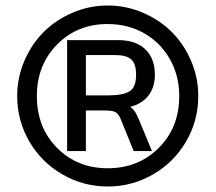

<svg xmlns="http://www.w3.org/2000/svg" viewBox="-20 -674 791 704"><path d="M43 -321.8Q43 -389.2 69.3 -450.7Q95.7 -512.2 140.1 -556.6Q184.6 -601.1 246.1 -627.4Q307.6 -653.8 375 -653.8Q442.4 -653.8 503.9 -627.4Q565.4 -601.1 609.9 -556.6Q654.3 -512.2 680.7 -450.7Q707 -389.2 707 -321.8Q707 -231.9 662.6 -155.5Q618.2 -79.1 541.5 -34.7Q464.8 9.8 375 9.8Q285.2 9.8 208.5 -34.7Q131.8 -79.1 87.4 -155.5Q43 -231.9 43 -321.8ZM375 -57.1Q487.8 -57.1 562.5 -132.1Q637.2 -207 637.2 -321.8Q637.2 -396.5 603 -457Q568.8 -517.6 509 -551.8Q449.2 -585.9 375 -585.9Q263.2 -585.9 189.2 -510.7Q115.2 -435.5 115.2 -321.8Q115.2 -206.5 189.2 -131.8Q263.2 -57.1 375 -57.1ZM226.1 -120.1V-526.9H413.1Q478.5 -526.9 513.2 -492.9Q547.9 -459 547.9 -399.9Q547.9 -354 524.2 -323.5Q500.5 -293 457 -282.2Q468.3 -274.4 474.9 -264.4Q481.4 -254.4 488.8 -236.8L537.1 -120.1H470.2L420.9 -241.2Q412.6 -258.8 401.4 -263.9Q390.1 -269 359.9 -269H294.9V-120.1ZM294.9 -324.2H376Q430.2 -324.2 454.6 -338.9Q479 -353.5 479 -399.9Q479 -440.4 460.9 -456.3Q442.9 -472.2 400.9 -472.2H294.9Z"/></svg>

Font: Kanit
Style: Regular
Weight: 400
Designer: Katatrad Team
Foundry: CadsonDemak
Version: Version 1.000;PS 001.000;hotconv 1.0.88;makeotf.lib2.5.64775